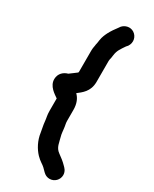

<svg xmlns="http://www.w3.org/2000/svg" viewBox="-219 -757 767 959"><g transform="rotate(30 164.5 -278.0)"><path d="M304 98.5C304 74.5 287.1 60.9 283.2 56.8C268.4 41.2 251.5 28.1 232.8 14.8C205.7 -4.5 206 -29.8 194.5 -72.2L192.7 -84.8C192.2 -88.2 191.6 -93.3 190.9 -101.1C189.4 -119.7 185 -130.7 185 -145V-209C185 -245.4 173.5 -270.8 155.3 -288.5C178.3 -306.9 215 -330.7 215 -388V-509C215 -514.8 217 -523.8 218.4 -528.2L220.8 -544.7C224.5 -574.1 236.5 -588.8 253.8 -614.7L261.8 -623.7C279.8 -650.7 270.8 -682.4 248 -697.1C224.6 -712.2 196.3 -703.6 181.3 -686.4L174 -676C164.4 -663.9 148.8 -641.5 140.6 -625.2C135.2 -614.2 126.1 -596.4 123.1 -573.6L121.4 -561.2L118 -544.5V-542C118 -540.1 114 -525.2 114 -510V-388C114 -383.5 112.7 -383 110 -381L93.5 -368.6C87.4 -363.6 78.4 -356.9 72.4 -352.9C48.3 -346.4 26.1 -328 25 -295.9C24 -253.5 65.6 -230.1 84 -216.7V-145C84 -120.7 88.8 -106.8 90.1 -90.9C92.2 -65.3 97.8 -47.3 100.2 -28.7C105.7 13.1 126.5 51.1 150.4 76.2C169.4 96.2 188.1 104.5 198.3 114.7L212 128.4C215.6 131.5 228.7 149 253.5 149C281.2 149 304 126.4 304 98.5Z"/></g></svg>

Font: NumbBunny
Style: Bk
Weight: 400
Designer: Robert Jablonski
Foundry: Cannot Into Space Fonts
Version: Version 1.0